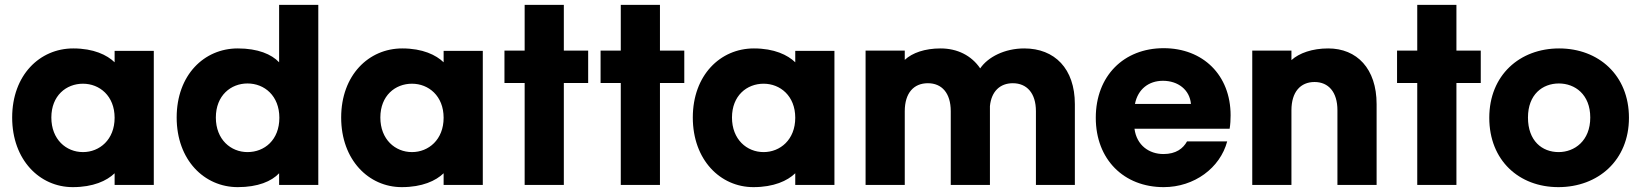

<svg xmlns="http://www.w3.org/2000/svg" viewBox="-20 -760 6744 789"><path d="M279 9C363 9 419 -17 451 -48V0H612V-551H451V-504C420 -534 365 -561 281 -561C143 -561 30 -451 30 -277C30 -103 143 9 279 9ZM191 -277C191 -367 252 -416 321 -416C389 -416 451 -366 451 -276C451 -186 389 -135 321 -135C252 -135 191 -187 191 -277Z M957 -561C819 -561 706 -452 706 -277C706 -103 819 9 957 9C1040 9 1096 -15 1127 -48V0H1288V-740H1127V-504C1096 -537 1040 -561 957 -561ZM867 -277C867 -368 929 -417 997 -417C1067 -417 1128 -366 1128 -276C1128 -185 1067 -135 997 -135C929 -135 867 -186 867 -277Z M1631 9C1715 9 1771 -17 1803 -48V0H1964V-551H1803V-504C1772 -534 1717 -561 1633 -561C1495 -561 1382 -451 1382 -277C1382 -103 1495 9 1631 9ZM1543 -277C1543 -367 1604 -416 1673 -416C1741 -416 1803 -366 1803 -276C1803 -186 1741 -135 1673 -135C1604 -135 1543 -187 1543 -277Z M2297 0V-419H2397V-552H2297V-740H2136V-552H2053V-419H2136V0Z M2692 0V-419H2792V-552H2692V-740H2531V-552H2448V-419H2531V0Z M3076 9C3160 9 3216 -17 3248 -48V0H3409V-551H3248V-504C3217 -534 3162 -561 3078 -561C2940 -561 2827 -451 2827 -277C2827 -103 2940 9 3076 9ZM2988 -277C2988 -367 3049 -416 3118 -416C3186 -416 3248 -366 3248 -276C3248 -186 3186 -135 3118 -135C3049 -135 2988 -187 2988 -277Z M3537 -552V0H3698V-303C3698 -378 3735 -418 3793 -418C3850 -418 3887 -378 3887 -303V0H4048V-324C4054 -385 4090 -418 4142 -418C4199 -418 4237 -378 4237 -303V0H4397V-332C4397 -478 4314 -561 4189 -561C4109 -561 4040 -526 4008 -479C3972 -532 3914 -561 3845 -561C3781 -561 3729 -543 3698 -514V-552Z M4874 -333H4644C4656 -394 4701 -428 4759 -428C4821 -428 4869 -391 4874 -333ZM4483 -276C4483 -105 4598 9 4762 9C4888 9 4994 -70 5023 -179H4858C4842 -150 4813 -127 4761 -127C4703 -127 4651 -162 4642 -231H5033C5036 -248 5037 -269 5037 -286C5037 -452 4923 -562 4762 -562C4598 -562 4483 -448 4483 -276Z M5126 -552V0H5287V-307C5287 -382 5324 -423 5382 -423C5439 -423 5476 -382 5476 -307V0H5637V-332C5637 -478 5556 -561 5438 -561C5373 -561 5319 -542 5287 -513V-552Z M5965 0V-419H6065V-552H5965V-740H5804V-552H5721V-419H5804V0Z M6384 9C6547 9 6674 -101 6674 -276C6674 -451 6549 -561 6387 -561C6225 -561 6100 -451 6100 -276C6100 -101 6222 9 6384 9ZM6259 -277C6259 -372 6319 -417 6386 -417C6452 -417 6515 -372 6515 -277C6515 -181 6450 -135 6385 -135C6317 -135 6259 -181 6259 -277Z"/></svg>

Font: Malmofest
Style: Bold
Weight: 700
Designer: Jonny Pinhorn (Poppins), Kolossal
Version: Version 1.004;Glyphs 3.1.2 (3151)